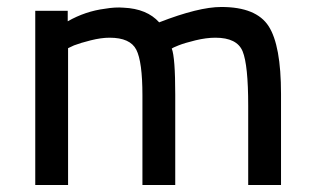

<svg xmlns="http://www.w3.org/2000/svg" viewBox="-20 -530 898 550"><path d="M175 0H81V-499H174V-469Q225 -498 281 -505Q310 -510 334 -508Q401 -505 436 -466Q549 -510 614 -510Q714 -510 749.5 -455Q785 -400 785 -261V0H691V-227Q691 -344 675 -383Q659 -422 597 -422Q571 -422 540 -414.5Q509 -407 491.5 -400Q474 -393 472 -391Q482 -366 482 -259V0H388V-257Q388 -353 370.5 -387.5Q353 -422 294 -422Q270 -422 240 -414.5Q210 -407 192 -400L175 -392Z"/></svg>

Font: TitilliumText22L Lt
Style: Medium
Weight: 500
Designer: Campivisivi
Foundry: Campivisivi
Version: 1.000